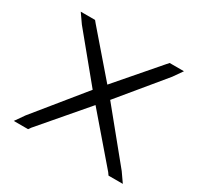

<svg xmlns="http://www.w3.org/2000/svg" viewBox="-160 -930 1173 1139"><g transform="rotate(30 426.5 -360.0)"><path d="M436 -444 677 -723 692 -740H790L746 -677L496 -374L766 -43L810 20H712L700 3L436 -304L173 3L161 20H63L107 -43L376 -374L127 -677L83 -740H181L195 -723Z"/></g></svg>

Font: Nordica Advanced
Style: RegularExtended
Weight: 300
Version: Version 1.07